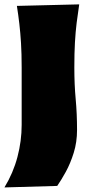

<svg xmlns="http://www.w3.org/2000/svg" viewBox="-40 -613 410 865"><path d="M-20 231.4Q19.5 166.5 38.6 94.2Q57.6 22 57.6 -50.3V-308.6Q57.6 -371.1 54.7 -418.5Q51.8 -465.8 47.1 -505.9Q42.5 -545.9 36.1 -586.4L316.9 -593.3Q310.5 -551.8 305.4 -510.7Q300.3 -469.7 297.6 -421.4Q294.9 -373 294.9 -308.6Q294.9 -231.9 301 -166.3Q307.1 -100.6 307.1 -27.3Q307.1 27.3 292.2 75.2Q277.3 123 256.6 160.9Q235.8 198.7 217.8 224.6Z"/></svg>

Font: Pinar-FD Black
Style: Regular
Weight: 900
Designer: Amin Abedi
Version: Version 3.000